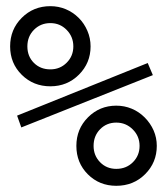

<svg xmlns="http://www.w3.org/2000/svg" viewBox="-20 -600 540 620"><path d="M282.2 -128.9Q282.2 -97.7 303.2 -76.2Q324.2 -54.7 355.5 -54.7Q387.7 -54.7 409.2 -76.2Q430.7 -97.7 430.7 -128.9Q430.7 -160.2 408.7 -182.1Q386.7 -204.1 355.5 -204.1Q324.2 -204.1 303.2 -182.6Q282.2 -161.1 282.2 -128.9ZM226.6 -128.9Q226.6 -183.6 264.2 -221.2Q301.8 -258.8 355.5 -258.8Q381.8 -258.8 405.3 -249Q428.7 -239.3 447.3 -220.7Q465.8 -202.1 476.1 -178.7Q486.3 -155.3 486.3 -128.9Q486.3 -75.2 448.7 -37.6Q411.1 0 355.5 0Q300.8 0 263.7 -37.1Q226.6 -74.2 226.6 -128.9ZM48.8 -188.5 35.2 -226.6 457 -396.5 473.6 -357.4ZM68.4 -450.2Q68.4 -418 89.4 -397Q110.4 -376 142.6 -376Q173.8 -376 195.3 -397.5Q216.8 -418.9 216.8 -450.2Q216.8 -481.4 195.3 -503.4Q173.8 -525.4 142.6 -525.4Q111.3 -525.4 89.8 -503.9Q68.4 -482.4 68.4 -450.2ZM12.7 -450.2Q12.7 -504.9 50.3 -542.5Q87.9 -580.1 142.6 -580.1Q168.9 -580.1 192.4 -570.3Q215.8 -560.5 234.4 -542Q252 -524.4 262.2 -500.5Q272.5 -476.6 272.5 -450.2Q272.5 -396.5 234.9 -358.9Q197.3 -321.3 142.6 -321.3Q87.9 -321.3 50.3 -358.4Q12.7 -395.5 12.7 -450.2Z"/></svg>

Font: BabelStone Irk Bitig
Style: Regular
Weight: 400
Designer: Andrew West
Foundry: BabelStone
Version: Version 1.03 June 7, 2023